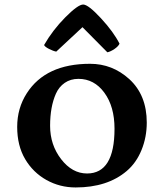

<svg xmlns="http://www.w3.org/2000/svg" viewBox="-20 -802 717 840"><path d="M622.1 -265.6Q622.1 -201.7 599.1 -145.5Q576.2 -89.4 534.2 -53.7Q449.7 18.1 311 18.1Q241.7 18.1 183.1 -14.6Q124.5 -47.4 89.8 -106.2Q55.2 -165 55.2 -246.8Q55.2 -328.6 97.2 -394Q179.7 -522.9 374 -522.9Q471.7 -522.9 545.4 -456.1Q622.1 -386.2 622.1 -265.6ZM360.8 -43Q481 -43 481 -238.8Q481 -335.9 436.5 -396.5Q392.1 -457 323.2 -457Q288.6 -457 263.2 -439.5Q237.8 -421.9 224.6 -392.1Q199.2 -335 199.2 -251.5Q199.2 -168 247.6 -105.5Q295.9 -43 360.8 -43ZM172.9 -605Q210 -669.9 265.6 -726.1Q321.3 -782.2 343.8 -782.2Q366.2 -782.2 421.6 -722.2Q477.1 -662.1 502.9 -610.8Q497.6 -599.1 480.7 -587.6Q463.9 -576.2 449.7 -573.2L340.8 -683.1L226.1 -576.2Q212.9 -578.6 194.6 -587.9Q176.3 -597.2 172.9 -605Z"/></svg>

Font: Marko One
Style: Regular
Weight: 400
Designer: Zhenya Spizhovyi
Foundry: Cyreal
Version: Version 1.003